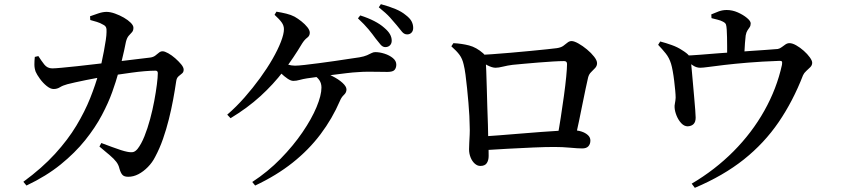

<svg xmlns="http://www.w3.org/2000/svg" viewBox="-20 -840 4040 921"><path d="M595 8Q576 8 567.5 -1Q559 -10 553 -31Q549 -49 538 -63.5Q527 -78 507 -95Q487 -112 457 -137L466 -154Q493 -144 517 -135Q541 -126 560 -120Q579 -114 590 -112Q610 -108 620 -111Q630 -114 640 -126Q658 -149 673 -186.5Q688 -224 700 -268.5Q712 -313 720 -356Q728 -399 732.5 -434.5Q737 -470 737 -489Q737 -501 726 -501Q704 -501 674 -498.5Q644 -496 611.5 -491.5Q579 -487 548.5 -482.5Q518 -478 493 -474Q474 -471 447.5 -466.5Q421 -462 393 -456Q365 -450 341 -445Q317 -440 303 -436Q281 -430 267.5 -421.5Q254 -413 237 -413Q222 -413 204 -427.5Q186 -442 171.5 -462Q157 -482 151 -496Q145 -513 145 -530.5Q145 -548 147 -567L164 -571Q178 -549 192.5 -530.5Q207 -512 231 -512Q244 -512 275.5 -515Q307 -518 350.5 -522.5Q394 -527 442.5 -533Q491 -539 539.5 -544.5Q588 -550 630.5 -555.5Q673 -561 701 -564Q715 -566 724.5 -573Q734 -580 742 -587Q750 -594 760 -594Q770 -594 787 -584.5Q804 -575 820.5 -560.5Q837 -546 849 -531.5Q861 -517 861 -506Q861 -494 853.5 -488Q846 -482 836.5 -474Q827 -466 825 -449Q819 -408 810.5 -362Q802 -316 790 -268Q778 -220 762 -174Q746 -128 724 -87Q711 -61 689.5 -39Q668 -17 644 -4.5Q620 8 595 8ZM92 32Q182 -34 244 -102Q306 -170 346.5 -237.5Q387 -305 412.5 -369Q438 -433 454 -491Q461 -511 467 -538.5Q473 -566 478.5 -595Q484 -624 487.5 -648Q491 -672 491 -686Q492 -701 488.5 -709Q485 -717 474 -722Q461 -730 444.5 -735Q428 -740 413 -744L412 -762Q429 -768 451 -775.5Q473 -783 491 -783Q509 -783 531.5 -775Q554 -767 574 -755.5Q594 -744 607 -731Q620 -718 620 -707Q620 -693 613 -685.5Q606 -678 597.5 -668.5Q589 -659 584 -639Q581 -623 575.5 -598Q570 -573 563 -544.5Q556 -516 547 -488Q537 -451 518.5 -399Q500 -347 468.5 -287.5Q437 -228 388.5 -167.5Q340 -107 271 -51Q202 5 107 50Z M1933 -675Q1919 -675 1908.5 -687.5Q1898 -700 1883 -719Q1868 -737 1850.5 -756.5Q1833 -776 1797 -805L1807 -820Q1848 -809 1877.5 -796.5Q1907 -784 1926 -768Q1946 -753 1954 -738Q1962 -723 1962 -706Q1962 -692 1954 -683.5Q1946 -675 1933 -675ZM1828 -614Q1816 -614 1805.5 -626Q1795 -638 1782 -655Q1767 -676 1748 -699Q1729 -722 1697 -752L1708 -766Q1746 -754 1775 -739Q1804 -724 1823 -707Q1842 -691 1850.5 -676Q1859 -661 1859 -645Q1859 -631 1850.5 -622.5Q1842 -614 1828 -614ZM1190 33Q1265 -16 1326 -78.5Q1387 -141 1431 -205.5Q1475 -270 1498.5 -326.5Q1522 -383 1522 -420Q1522 -440 1512.5 -454.5Q1503 -469 1486 -479L1504 -499Q1542 -491 1573 -475.5Q1604 -460 1623 -442.5Q1642 -425 1642 -411Q1642 -396 1630 -385Q1618 -374 1611 -357Q1574 -271 1517.5 -196Q1461 -121 1383.5 -59.5Q1306 2 1204 50ZM1070 -290Q1113 -327 1153 -372.5Q1193 -418 1227.5 -465.5Q1262 -513 1287.5 -557.5Q1313 -602 1327.5 -639.5Q1342 -677 1342 -700Q1342 -717 1331.5 -732Q1321 -747 1297 -769L1306 -784Q1331 -780 1353.5 -774.5Q1376 -769 1393 -760Q1409 -751 1426 -737.5Q1443 -724 1454.5 -709.5Q1466 -695 1466 -683Q1466 -668 1453.5 -659Q1441 -650 1429 -631Q1388 -562 1339.5 -498.5Q1291 -435 1229 -378.5Q1167 -322 1086 -273ZM1387 -452Q1375 -452 1359 -463Q1343 -474 1328.5 -488Q1314 -502 1304 -513L1322 -544Q1340 -536 1359 -530.5Q1378 -525 1395 -525Q1410 -525 1441 -528.5Q1472 -532 1510 -537Q1548 -542 1586.5 -547.5Q1625 -553 1656.5 -558Q1688 -563 1704 -565Q1727 -569 1740.5 -575Q1754 -581 1762.5 -585.5Q1771 -590 1780 -590Q1801 -590 1824.5 -582.5Q1848 -575 1864.5 -561.5Q1881 -548 1881 -530Q1881 -515 1873 -505Q1865 -495 1838 -495Q1821 -495 1797 -495.5Q1773 -496 1747 -496Q1721 -496 1697 -494Q1674 -493 1641.5 -489Q1609 -485 1573.5 -480.5Q1538 -476 1506 -471.5Q1474 -467 1452 -464Q1433 -461 1417 -456.5Q1401 -452 1387 -452Z M2654 -183Q2662 -225 2670 -277Q2678 -329 2685 -379.5Q2692 -430 2696 -471.5Q2700 -513 2700 -533Q2700 -547 2686 -547Q2665 -547 2632 -545Q2599 -543 2562 -540Q2525 -537 2492 -534Q2459 -531 2439 -529Q2415 -526 2393 -520.5Q2371 -515 2357 -515Q2341 -515 2317.5 -527Q2294 -539 2276 -553V-576Q2300 -577 2341 -580Q2382 -583 2429.5 -587Q2477 -591 2522.5 -595.5Q2568 -600 2602.5 -603.5Q2637 -607 2651 -609Q2671 -612 2682 -620Q2693 -628 2702 -635.5Q2711 -643 2722 -643Q2734 -643 2754.5 -631.5Q2775 -620 2795.5 -603Q2816 -586 2830 -568Q2844 -550 2844 -537Q2844 -524 2835 -514Q2826 -504 2815.5 -494Q2805 -484 2801 -468Q2796 -447 2789 -413.5Q2782 -380 2774 -340.5Q2766 -301 2757.5 -259.5Q2749 -218 2740 -179ZM2284 -44Q2270 -44 2257.5 -55Q2245 -66 2237.5 -84.5Q2230 -103 2230 -124Q2230 -136 2231 -154.5Q2232 -173 2233 -194Q2234 -215 2233 -235Q2233 -254 2231.5 -283.5Q2230 -313 2227 -347.5Q2224 -382 2220.5 -416.5Q2217 -451 2213 -481.5Q2209 -512 2204 -531Q2198 -558 2184.5 -576.5Q2171 -595 2145 -618L2155 -633Q2195 -631 2230 -622Q2265 -613 2298 -584Q2306 -577 2307.5 -570.5Q2309 -564 2310 -550Q2311 -534 2312.5 -499.5Q2314 -465 2315 -420.5Q2316 -376 2317.5 -329.5Q2319 -283 2320.5 -241.5Q2322 -200 2322 -173Q2323 -152 2323.5 -134.5Q2324 -117 2324 -92Q2324 -71 2315 -57.5Q2306 -44 2284 -44ZM2291 -185Q2327 -187 2375 -191Q2423 -195 2474.5 -199Q2526 -203 2575.5 -207Q2625 -211 2665 -213Q2705 -215 2730 -215Q2751 -215 2769.5 -209Q2788 -203 2800 -192Q2812 -181 2812 -166Q2812 -149 2802.5 -138.5Q2793 -128 2773 -128Q2752 -128 2715 -131.5Q2678 -135 2639 -135Q2597 -135 2539 -132.5Q2481 -130 2416.5 -126.5Q2352 -123 2291 -119Z M3298 41Q3410 -25 3498.5 -114Q3587 -203 3646.5 -309Q3706 -415 3731 -529Q3733 -541 3730.5 -545Q3728 -549 3717 -548Q3633 -545 3567.5 -539.5Q3502 -534 3455.5 -528.5Q3409 -523 3380 -519Q3351 -515 3339 -515Q3321 -515 3305 -525.5Q3289 -536 3260 -556V-573Q3296 -574 3339.5 -577.5Q3383 -581 3427 -584.5Q3471 -588 3506 -590Q3540 -593 3578.5 -595.5Q3617 -598 3652 -600.5Q3687 -603 3711 -605Q3721 -607 3730 -614Q3739 -621 3748 -627Q3757 -633 3767 -633Q3781 -633 3799.5 -622.5Q3818 -612 3835.5 -596.5Q3853 -581 3864.5 -565Q3876 -549 3876 -539Q3876 -527 3867 -518Q3858 -509 3847.5 -499.5Q3837 -490 3832 -479Q3784 -355 3715 -254Q3646 -153 3548 -75Q3450 3 3313 61ZM3279 -234Q3262 -234 3248 -249Q3234 -264 3225.5 -285Q3217 -306 3216 -324Q3215 -332 3217.5 -344Q3220 -356 3221 -371Q3221 -384 3219 -405.5Q3217 -427 3214 -452Q3211 -477 3207 -499Q3203 -521 3199 -534Q3190 -563 3173.5 -583.5Q3157 -604 3137 -625L3147 -641Q3174 -634 3202 -624Q3230 -614 3251 -600Q3277 -584 3285.5 -572.5Q3294 -561 3295 -539Q3296 -529 3298.5 -501.5Q3301 -474 3304 -440Q3307 -406 3310 -372Q3313 -338 3315 -312Q3317 -286 3317 -276Q3317 -255 3307 -245Q3297 -235 3279 -234ZM3468 -554Q3468 -560 3468 -577Q3468 -594 3468 -616.5Q3468 -639 3467.5 -661Q3467 -683 3466 -698Q3465 -714 3462.5 -722Q3460 -730 3448 -736Q3437 -742 3422.5 -745.5Q3408 -749 3393 -753L3392 -771Q3410 -779 3428 -785.5Q3446 -792 3466 -792Q3493 -792 3519 -780.5Q3545 -769 3563 -754Q3581 -739 3581 -728Q3581 -717 3576 -709.5Q3571 -702 3565.5 -694Q3560 -686 3557 -670Q3555 -655 3553.5 -633.5Q3552 -612 3551 -591Q3550 -570 3550 -555Z"/></svg>

Font: Noto Serif KR SemiBold
Style: Regular
Weight: 600
Designer: Ryoko NISHIZUKA 西塚涼子 (kana & ideographs); Frank Grießhammer (Latin, Greek & Cyrillic); Wenlong ZHANG 张文龙 (bopomofo); San
Foundry: Adobe
Version: Version 2.003-H1;hotconv 1.1.1;makeotfexe 2.6.0